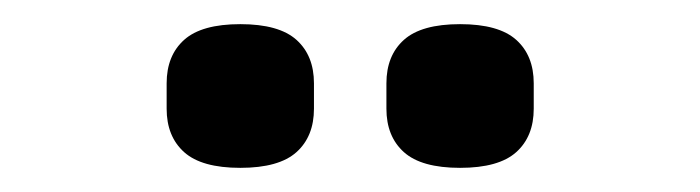

<svg xmlns="http://www.w3.org/2000/svg" viewBox="-20 -751 580 159"><path d="M179 -612Q147 -612 132.5 -625Q118 -638 118 -661V-682Q118 -705 132.5 -718Q147 -731 179 -731Q211 -731 225.5 -718Q240 -705 240 -682V-661Q240 -638 225.5 -625Q211 -612 179 -612ZM361 -612Q329 -612 314.5 -625Q300 -638 300 -661V-682Q300 -705 314.5 -718Q329 -731 361 -731Q393 -731 407.5 -718Q422 -705 422 -682V-661Q422 -638 407.5 -625Q393 -612 361 -612Z"/></svg>

Font: IBM Plex Sans Condensed Medium
Style: Regular
Weight: 500
Width: 3
Designer: Mike Abbink, Paul van der Laan, Pieter van Rosmalen
Foundry: Bold Monday
Version: Version 1.3